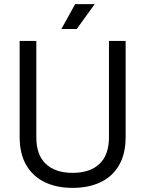

<svg xmlns="http://www.w3.org/2000/svg" viewBox="-20 -899 706 933"><path d="M75.5 -233.2V-700H156.5V-232.2Q156.5 -145.8 202.8 -102.4Q249 -59 333 -59Q417 -59 463.2 -102.4Q509.5 -145.8 509.5 -232.2V-700H590.5V-233.2Q590.5 -151.8 558.8 -96.6Q527 -41.5 468.9 -13.8Q410.8 14 333 14Q255.2 14 197.5 -13.8Q139.8 -41.5 107.6 -96.6Q75.5 -151.8 75.5 -233.2ZM278.2 -758 345.2 -879H440.2L352.8 -758Z"/></svg>

Font: Space 7353
Style: Regular
Weight: 400
Designer: Christine Claussen + Ruben Lyon  (Space 7353)
Version: Version 1.000;FEAKit 1.0